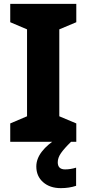

<svg xmlns="http://www.w3.org/2000/svg" viewBox="-20 -734 447 994"><path d="M33 0V-95L120 -132V-582L33 -619V-714H375V-619L287 -582V-132L375 -95V0ZM317 143Q345 143 374 134V228Q338 240 295 240Q238 240 203 209Q168 178 168 128Q168 88 197 50.5Q226 13 280 -20L348 0Q312 35 295.5 59Q279 83 279 106Q279 143 317 143Z"/></svg>

Font: Noto Sans UI ExtraBold
Style: Regular
Weight: 800
Designer: Monotype Design Team
Foundry: Monotype Imaging Inc.
Version: Version 1.001